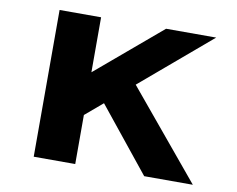

<svg xmlns="http://www.w3.org/2000/svg" viewBox="-77 -801 1112 902"><g transform="rotate(10 479.5 -350.0)"><path d="M268 -177 210 -332 645 -700H884ZM137 0V-700H335V0ZM664 0 383 -349 504 -472 896 0Z"/></g></svg>

Font: Lexend Mega ExtraBold
Style: Regular
Weight: 800
Designer: Bonnie Shaver-Troup, Thomas Jockin
Foundry: Lexend
Version: Version 1.007